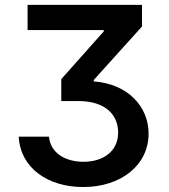

<svg xmlns="http://www.w3.org/2000/svg" viewBox="-20 -747 682 777"><path d="M178.3 -193.9H55.8C62.1 -68.5 172.2 9.9 316.8 9.9C470.2 9.9 581.3 -79.2 581.3 -206C581.3 -314.6 498.9 -407.3 359.4 -417.6V-423.3L554.7 -639.9V-727.3H91.6V-625.4H399.9V-620L228 -426.8V-338.1H296.5C409.1 -338.1 458.1 -280.2 458.1 -210.9C458.1 -134.9 398.4 -92.3 317.8 -92.3C242.5 -92.3 183.9 -129.3 178.3 -193.9Z"/></svg>

Font: Magic Ui Pro Semi Bold
Style: Regular
Weight: 600
Designer: Stefan Endress, Andreas Faust
Version: Version 1.000;FEAKit 1.0